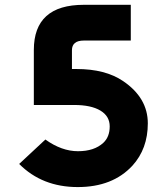

<svg xmlns="http://www.w3.org/2000/svg" viewBox="-20 -757 685 787"><path d="M298.8 9.8Q152.8 9.8 58.6 -85L166 -185.1Q232.9 -137.2 299.6 -137.2Q366.2 -137.2 403.3 -171.4Q429.7 -195.8 429.7 -238.8Q429.7 -280.8 391.6 -303.7Q353.5 -326.7 283.2 -326.7H118.7V-552.2Q118.7 -737.3 323.7 -737.3H516.1V-590.8H323.7Q274.9 -590.8 274.9 -550.8V-474.1H293.9Q411.6 -474.1 484.4 -424.8Q585.9 -356 585.9 -251.5Q585.9 -147 522.5 -77.6Q441.4 9.8 298.8 9.8Z"/></svg>

Font: Newest Shape
Style: Bold
Weight: 700
Designer: Wojciech Kalinowski "wmk69" (wmk69@o2.pl)
Foundry: Wojciech Kalinowski "wmk69" (wmk69@o2.pl)
Version: Version 1.0.0; 2022-02-24